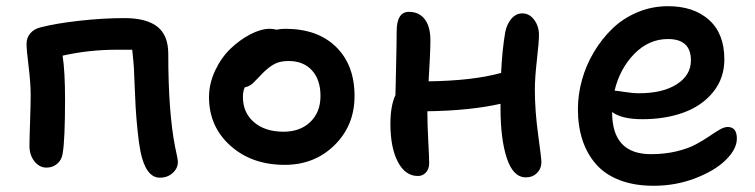

<svg xmlns="http://www.w3.org/2000/svg" viewBox="-20 -555 2415 614"><path d="M491.2 13.2Q446.3 13.2 429.2 -70.8Q423.8 -98.1 419.7 -139.6Q415.5 -181.2 413.8 -211.7Q412.1 -242.2 410.4 -285.6Q408.7 -329.1 408.2 -337.9Q407.2 -355.5 402.8 -396H354Q264.6 -396 180.2 -377Q188 -326.7 188 -237.8Q188 -106.4 180.2 -63Q177.2 -43.5 162.8 -31.2Q148.4 -19 128.9 -19Q106 -19 90.1 -39.1Q74.2 -59.1 74.2 -88.9Q74.2 -108.4 76.2 -166.5Q78.1 -224.6 78.1 -250Q78.1 -289.1 71.5 -342.3Q64.9 -395.5 64.9 -415Q64.9 -434.6 77.1 -448.7Q89.4 -462.9 110.8 -467.8Q160.2 -480.5 235.4 -488.8Q310.5 -497.1 377.9 -497.1Q448.2 -497.1 483.2 -469.7Q518.1 -442.4 518.1 -382.8Q518.1 -195.8 540 -85Q548.8 -46.4 548.8 -37.1Q548.8 -16.6 532.2 -1.7Q515.6 13.2 491.2 13.2Z M890.6 -27.8Q785.2 -27.8 716.8 -89.1Q648.4 -150.4 648.4 -244.1Q648.4 -288.1 668.2 -329.8Q688 -371.6 717.8 -399.9Q747.6 -428.2 781.2 -445.6Q814.9 -462.9 842.8 -462.9Q855 -462.9 863.8 -460Q878.4 -462.9 892.6 -462.9Q995.6 -462.9 1054.7 -405Q1113.8 -347.2 1113.8 -248Q1113.8 -153.8 1049.8 -90.8Q985.8 -27.8 890.6 -27.8ZM756.8 -245.1Q756.8 -194.8 792.2 -164.3Q827.6 -133.8 886.7 -133.8Q939.9 -133.8 972.4 -165Q1004.9 -196.3 1004.9 -248Q1004.9 -300.3 977.5 -330.1Q950.2 -359.9 902.8 -359.9Q876 -359.9 858.2 -350.6Q840.3 -341.3 819.8 -320.8Q813.5 -314.5 803.2 -303.5Q793 -292.5 788.8 -288.8Q784.7 -285.2 777.6 -281Q770.5 -276.9 762.7 -275.9Q756.8 -262.7 756.8 -245.1Z M1316.4 7.8Q1275.9 7.8 1252.2 -37.6Q1228.5 -83 1228.5 -159.2Q1228.5 -216.3 1244.6 -251Q1245.1 -276.4 1246.8 -348.6Q1248.5 -420.9 1248.5 -454.1Q1248.5 -517.1 1287.6 -517.1Q1320.3 -517.1 1338.4 -493.4Q1356.4 -469.7 1356.4 -425.8Q1356.4 -388.7 1350.6 -294.9Q1492.7 -296.9 1582.5 -321.8Q1585.9 -395.5 1595.7 -452.1Q1600.6 -477.5 1615.2 -494.9Q1629.9 -512.2 1650.4 -512.2Q1672.9 -512.2 1688.2 -491.7Q1703.6 -471.2 1703.6 -442.9Q1703.6 -421.9 1697 -364Q1690.4 -306.2 1690.4 -268.1Q1690.4 -201.7 1700.9 -124.5Q1711.4 -47.4 1711.4 -37.1Q1711.4 -16.1 1697.5 -2Q1683.6 12.2 1661.6 12.2Q1621.1 12.2 1600.8 -49.1Q1580.6 -110.4 1580.6 -209V-223.1Q1484.4 -201.2 1346.7 -199.2V-195.8Q1346.7 -158.7 1349.6 -103.8Q1352.5 -48.8 1352.5 -33.2Q1352.5 -15.1 1342.3 -3.7Q1332 7.8 1316.4 7.8Z M2070.3 39.1Q2008.3 39.1 1961.4 21Q1914.6 2.9 1885.7 -30.3Q1856.9 -63.5 1842.5 -107.7Q1828.1 -151.9 1828.1 -206.1Q1828.1 -252.4 1841.1 -299.3Q1854 -346.2 1879.2 -388.4Q1904.3 -430.7 1938.5 -463.6Q1972.7 -496.6 2018.8 -515.9Q2064.9 -535.2 2116.2 -535.2Q2198.7 -535.2 2247.6 -491.2Q2296.4 -447.3 2296.4 -365.2Q2296.4 -304.7 2260.5 -260.5Q2224.6 -216.3 2166 -195.1Q2107.4 -173.8 2034.2 -173.8Q1968.3 -173.8 1937.5 -196.8V-195.8Q1937.5 -62 2061.5 -62Q2106 -62 2143.3 -71Q2180.7 -80.1 2204.3 -92.8Q2228 -105.5 2246.6 -118.2Q2265.1 -130.9 2280.3 -139.9Q2295.4 -148.9 2307.1 -148.9Q2336.4 -148.9 2336.4 -111.8Q2336.4 -78.6 2301.5 -43.9Q2266.6 -9.3 2203.9 14.9Q2141.1 39.1 2070.3 39.1ZM2116.2 -430.2Q2055.2 -430.2 2008.8 -383.1Q1962.4 -335.9 1945.3 -265.1Q1951.7 -265.1 1977.1 -261Q2002.4 -256.8 2024.4 -256.8Q2099.1 -256.8 2144.3 -285.6Q2189.5 -314.5 2189.5 -361.8Q2189.5 -430.2 2116.2 -430.2Z"/></svg>

Font: Shantell Sans Irregular
Style: Regular
Weight: 500
Designer: Stephen Nixon, Anya Danilova, Shantell Martin
Foundry: Arrow Type
Version: Version 1.006;[9816181b4]